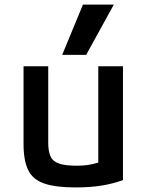

<svg xmlns="http://www.w3.org/2000/svg" viewBox="-20 -810 640 840"><path d="M311 10Q224 10 174 -7Q124 -24 103.5 -65.5Q83 -107 83 -180V-520H191V-186Q191 -147 201.5 -125Q212 -103 239.5 -94Q267 -85 316 -85Q342 -85 363 -88Q384 -91 407.5 -98Q431 -105 464 -118L410 -50V-520H518V-22Q474 -6 424 2Q374 10 311 10ZM357 -570H252L343 -790H478Z"/></svg>

Font: M PLUS Code Latin Expanded Medium
Style: Regular
Weight: 500
Width: 7
Designer: Coji Morishita
Foundry: UNDERFOREST DESIGN
Version: Version 1.002; ttfautohint (v1.8.3)